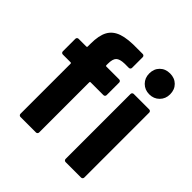

<svg xmlns="http://www.w3.org/2000/svg" viewBox="-193 -878 1026 1026"><g transform="rotate(45 320.5 -365.0)"><path d="M357 -503V-408Q357 -403 353.5 -399.5Q350 -396 345 -396H248Q243 -396 243 -391V-12Q243 -7 239.5 -3.5Q236 0 231 0H114Q109 0 105.5 -3.5Q102 -7 102 -12V-391Q102 -396 97 -396H38Q33 -396 29.5 -399.5Q26 -403 26 -408V-503Q26 -508 29.5 -511.5Q33 -515 38 -515H97Q102 -515 102 -520V-542Q102 -604 121 -638.5Q140 -673 182.5 -687.5Q225 -702 300 -700H338Q343 -700 346.5 -696.5Q350 -693 350 -688V-607Q350 -602 346.5 -598.5Q343 -595 338 -595H305Q270 -594 256.5 -580.5Q243 -567 243 -531V-520Q243 -515 248 -515H345Q350 -515 353.5 -511.5Q357 -508 357 -503ZM436 -651Q436 -686 458 -708Q480 -730 515 -730Q550 -730 572 -708Q594 -686 594 -651Q594 -617 571.5 -594.5Q549 -572 515 -572Q481 -572 458.5 -594.5Q436 -617 436 -651ZM443 -12V-503Q443 -508 446.5 -511.5Q450 -515 455 -515H572Q577 -515 580.5 -511.5Q584 -508 584 -503V-12Q584 -7 580.5 -3.5Q577 0 572 0H455Q450 0 446.5 -3.5Q443 -7 443 -12Z"/></g></svg>

Font: Amber EN
Style: Bold
Weight: 700
Designer: Jeremy Tribby
Foundry: Tribby Type
Version: Version 1.408 November 24, 2021